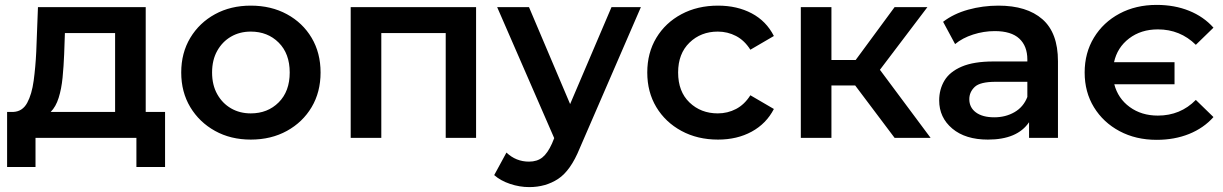

<svg xmlns="http://www.w3.org/2000/svg" viewBox="-20 -563 4995 784"><path d="M9 119V-106H35Q72 -108 91 -143Q110 -178 117.5 -233.5Q125 -289 128 -351L135 -534H575V-106H654V119H537V0H125V119ZM450 -106V-428H245L242 -342Q240 -292 235.5 -246Q231 -200 219.5 -163.5Q208 -127 187 -106Z M1004 7Q922 7 858 -28.5Q794 -64 757 -125.5Q720 -187 720 -267Q720 -347 757 -408.5Q794 -470 858 -505Q922 -540 1004 -540Q1087 -540 1151.5 -505Q1216 -470 1252.5 -408.5Q1289 -347 1289 -267Q1289 -187 1252.5 -125.5Q1216 -64 1151.5 -28.5Q1087 7 1004 7ZM1004 -100Q1073 -100 1118 -145Q1163 -190 1163 -267Q1163 -344 1118 -389Q1073 -434 1004 -434Q959 -434 923.5 -413.5Q888 -393 867 -355.5Q846 -318 846 -267Q846 -216 867 -178.5Q888 -141 923.5 -120.5Q959 -100 1004 -100Z M1412 0V-534H1924V0H1800V-428H1537V0Z M2141 201Q2102 201 2063 188Q2024 175 1998 152L2048 60Q2087 97 2140 97Q2173 97 2194.5 80Q2216 63 2234 23L2243 1L2010 -534H2140L2308 -138L2477 -534H2597L2347 43Q2310 134 2259 167.5Q2208 201 2141 201Z M2912 7Q2828 7 2762.5 -28.5Q2697 -64 2660 -125.5Q2623 -187 2623 -267Q2623 -347 2660 -408.5Q2697 -470 2762.5 -505Q2828 -540 2912 -540Q2990 -540 3049.5 -508.5Q3109 -477 3140 -416L3044 -360Q3020 -398 2985.5 -416Q2951 -434 2911 -434Q2842 -434 2795.5 -389Q2749 -344 2749 -267Q2749 -189 2795.5 -144.5Q2842 -100 2911 -100Q2951 -100 2985.5 -118Q3020 -136 3044 -174L3140 -118Q3109 -58 3049.5 -25.5Q2990 7 2912 7Z M3633 0 3472 -214H3375V0H3250V-534H3375V-318H3474L3633 -534H3767L3573 -278L3780 0Z M4182 0V-64Q4134 7 4014 7Q3922 7 3868.5 -38Q3815 -83 3815 -153Q3815 -198 3836.5 -234Q3858 -270 3907 -291Q3956 -312 4037 -312H4175V-320Q4175 -375 4142 -405.5Q4109 -436 4042 -436Q3997 -436 3953.5 -422Q3910 -408 3880 -383L3831 -474Q3874 -507 3933.5 -523.5Q3993 -540 4057 -540Q4173 -540 4236.5 -484.5Q4300 -429 4300 -313V0ZM4175 -167V-229H4046Q3982 -229 3960 -208Q3938 -187 3938 -158Q3938 -124 3965 -104Q3992 -84 4040 -84Q4086 -84 4122.5 -105Q4159 -126 4175 -167Z M4703 8Q4618 8 4551.5 -27.5Q4485 -63 4447 -125Q4409 -187 4409 -267Q4409 -347 4447 -409.5Q4485 -472 4551.5 -507.5Q4618 -543 4703 -543Q4776 -543 4835.5 -519Q4895 -495 4935 -450L4863 -380Q4799 -443 4708 -443Q4639 -443 4590.5 -406Q4542 -369 4529 -309H4776V-219H4530Q4545 -161 4593 -126Q4641 -91 4708 -91Q4800 -91 4863 -155L4935 -85Q4895 -40 4835.5 -16Q4776 8 4703 8Z"/></svg>

Font: Montserrat SemiBold
Style: Regular
Weight: 600
Designer: Julieta Ulanovsky
Foundry: Julieta Ulanovsky
Version: Version 9.000; ttfautohint (v1.8.4.7-5d5b)